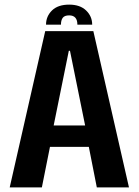

<svg xmlns="http://www.w3.org/2000/svg" viewBox="-20 -810 600 830"><path d="M22 0 175.5 -675.5H383.5L537.5 0H398.5L364 -175H196L161 0ZM212 -267.5H348L282.5 -590.5H277.5ZM279 -790Q326 -790 352.2 -764.8Q378.5 -739.5 378.5 -703.5H314.5Q314.5 -743.5 279 -743.5Q259 -743.5 251.2 -733Q243.5 -722.5 243.5 -703.5H179Q179 -739.5 204.8 -764.8Q230.5 -790 279 -790Z"/></svg>

Font: Anybody SemiBold
Style: Regular
Weight: 600
Designer: Tyler Finck
Foundry: Etcetera Type Company
Version: Version 1.010; ttfautohint (v1.8.3) -l 8 -r 50 -G 200 -x 14 